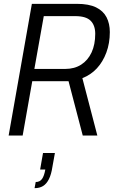

<svg xmlns="http://www.w3.org/2000/svg" viewBox="-20 -706 600 1000"><path d="M25 0 146 -686H380Q443 -686 480.5 -667.5Q518 -649 535 -616Q552 -583 552 -539Q552 -481 534 -432.5Q516 -384 484.5 -350Q453 -316 409 -299L487 0H411L337 -283H148L98 0ZM159 -347H320Q368 -347 403 -369.5Q438 -392 457 -433Q476 -474 476 -530Q476 -574 452 -598Q428 -622 372 -622H208ZM160 274 166 242Q187 242 198.5 226.5Q210 211 216 177H189L204 91H266L253 163Q247 203 234.5 227.5Q222 252 204 263Q186 274 160 274Z"/></svg>

Font: Archivo Condensed Light
Style: Italic
Weight: 300
Width: 3
Italic angle: -10°
Designer: Hector Gatti
Foundry: Omnibus-Type
Version: Version 2.001